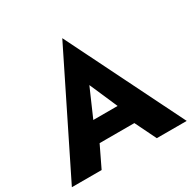

<svg xmlns="http://www.w3.org/2000/svg" viewBox="-165 -906 1065 1067"><g transform="rotate(-30 367.5 -372.0)"><path d="M-1 0H190L255 -135H478L544 0H736L367 -744ZM367 -443 445 -264H289Z"/></g></svg>

Font: Jost
Style: Bold
Weight: 700
Version: Version 3.710